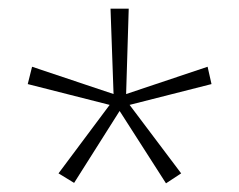

<svg xmlns="http://www.w3.org/2000/svg" viewBox="-20 -820 552 443"><path d="M277 -800 271 -603 459 -666 468 -626 279 -578 398 -420 363 -397 256 -564 151 -398 115 -420 233 -578 44 -626 54 -666 242 -603 235 -800Z"/></svg>

Font: Noto Sans Tamil SemiCondensed ExtraLight
Style: Regular
Weight: 200
Width: 4
Designer: Jelle Bosma - Monotype Design Team
Foundry: Monotype Imaging Inc.
Version: Version 2.004; ttfautohint (v1.8.4.7-5d5b)